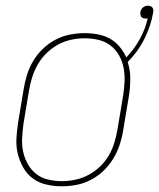

<svg xmlns="http://www.w3.org/2000/svg" viewBox="-20 -644 557 672"><path d="M196 8Q169 8 142.5 2Q116 -4 95.5 -19Q75 -34 62 -56.5Q49 -79 42.5 -105Q36 -131 37.5 -158.5Q39 -186 43 -213L63 -333Q67 -358 75 -383.5Q83 -409 97 -432Q111 -455 131 -474Q151 -493 175 -505.5Q199 -518 225 -523Q251 -528 277 -528Q300 -528 323.5 -523.5Q347 -519 366 -508Q385 -497 399 -480Q413 -463 422 -443Q450 -472 469.5 -507.5Q489 -543 497 -580Q495 -579 493 -579Q491 -579 490 -579Q485 -579 481 -580.5Q477 -582 474.5 -585Q472 -588 471.5 -592.5Q471 -597 471 -601Q472 -606 474.5 -610.5Q477 -615 480.5 -618Q484 -621 488.5 -622.5Q493 -624 498 -624Q502 -624 506.5 -622.5Q511 -621 513.5 -617.5Q516 -614 516.5 -609.5Q517 -605 516 -600Q508 -553 485.5 -508Q463 -463 427 -427Q436 -399 436 -368.5Q436 -338 431 -307L411 -187Q407 -162 398.5 -136.5Q390 -111 376 -88Q362 -65 342 -46Q322 -27 298 -14.5Q274 -2 248 3Q222 8 196 8ZM197 -10Q220 -10 243.5 -15Q267 -20 289 -31.5Q311 -43 329.5 -60.5Q348 -78 360.5 -99.5Q373 -121 380 -144Q387 -167 391 -190L411 -310Q415 -334 416 -359Q417 -384 412.5 -407Q408 -430 396.5 -450.5Q385 -471 366.5 -485Q348 -499 324.5 -504.5Q301 -510 276 -510Q253 -510 229.5 -505Q206 -500 184.5 -488.5Q163 -477 144.5 -459.5Q126 -442 113.5 -420.5Q101 -399 93.5 -376Q86 -353 82 -330L62 -210Q59 -186 57.5 -161Q56 -136 61 -113Q66 -90 77.5 -69.5Q89 -49 107 -35Q125 -21 148.5 -15.5Q172 -10 197 -10Z"/></svg>

Font: Iosevka Curly Thin
Style: Italic
Weight: 100
Italic angle: -9°
Monospace: yes
Designer: Belleve Invis
Foundry: Belleve Invis
Version: Version 22.1.2; ttfautohint (v1.8.4)